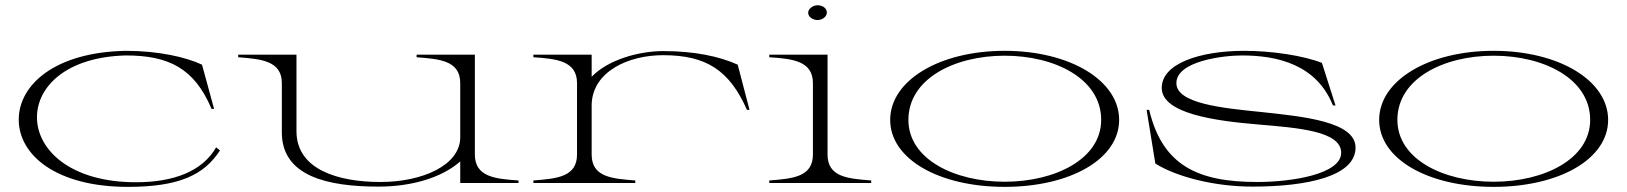

<svg xmlns="http://www.w3.org/2000/svg" viewBox="-20 -713 6337 748"><path d="M478 15C677 15 775 -31 837 -127L822 -139C769 -46 657 -3 510 -3C252 -3 124 -131 124 -256C124 -375 238 -491 470 -497C636 -497 737 -448 804 -289H814L767 -461C706 -490 598 -515 470 -515C195 -510 53 -383 53 -247C53 -109 199 15 478 15Z M1455 14C1580 14 1699 -19 1773 -84V0H2000V-10C1909 -16 1830 -24 1830 -111V-500H1603V-490C1693 -483 1773 -477 1773 -389V-178C1773 -70 1627 -4 1462 -4C1300 -4 1135 -51 1135 -202V-500H908V-490C998 -483 1078 -476 1078 -389V-197C1078 -26 1257 14 1455 14Z M2285 -111V-305C2288 -435 2429 -498 2563 -498C2732 -498 2822 -439 2890 -285H2900L2854 -461C2782 -494 2682 -514 2565 -514C2469 -514 2350 -481 2285 -414V-500H2058V-490C2148 -484 2228 -476 2228 -389V-111C2228 -24 2150 -17 2058 -10V0H2455V-10C2364 -17 2285 -23 2285 -111Z M2977 -10V0H3374V-10C3283 -17 3204 -23 3204 -111V-500H2977V-490C3067 -484 3147 -476 3147 -389V-111C3147 -24 3069 -17 2977 -10ZM3192 -645C3206 -658 3204 -677 3187 -687C3170 -696 3150 -694 3137 -681C3124 -669 3126 -651 3143 -641C3160 -631 3179 -634 3192 -645Z M3894 15C4149 15 4340 -93 4340 -246C4340 -399 4149 -515 3894 -515C3639 -515 3448 -399 3448 -246C3448 -93 3639 15 3894 15ZM3894 -5C3698 -5 3519 -93 3519 -246C3519 -406 3698 -496 3894 -496C4090 -496 4270 -406 4270 -246C4270 -93 4090 -5 3894 -5Z M4859 14C5072 14 5261 -26 5261 -138C5261 -239 5060 -259 4890 -277C4741 -292 4563 -310 4563 -389C4563 -476 4749 -497 4818 -497C4956 -497 5109 -462 5173 -302H5183L5130 -468C5056 -497 4933 -515 4828 -515C4654 -515 4504 -465 4506 -369C4508 -270 4715 -242 4882 -228C5034 -215 5205 -203 5205 -118C5205 -34 5012 -4 4878 -4C4648 -4 4509 -67 4457 -285H4447L4481 -76C4556 -28 4703 14 4859 14Z M5799 15C6054 15 6245 -93 6245 -246C6245 -399 6054 -515 5799 -515C5544 -515 5353 -399 5353 -246C5353 -93 5544 15 5799 15ZM5799 -5C5603 -5 5424 -93 5424 -246C5424 -406 5603 -496 5799 -496C5995 -496 6175 -406 6175 -246C6175 -93 5995 -5 5799 -5Z"/></svg>

Font: Sprat Extended Light
Style: Regular
Weight: 300
Width: 9
Designer: Ethan Nakache
Foundry: Collletttivo
Version: Version 2.000;Glyphs 3.2 (3217)